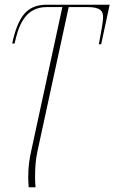

<svg xmlns="http://www.w3.org/2000/svg" viewBox="-20 -556 486 816"><path d="M102 240H131C130 229 129 213 129 198C129 151 132 121 139 88L272 -526H351C404 -526 420 -511 418 -479C417 -462 412 -429 404 -389L400 -368H410L446 -536H181C105 -536 64 -501 36 -390L32 -371H42C58 -443 84 -526 179 -526H245L113 84C105 120 100 151 100 198C100 209 101 225 102 240Z"/></svg>

Font: Noto Serif Display Thin
Style: Italic
Weight: 100
Italic angle: -12°
Designer: Monotype Design Team
Foundry: Monotype Imaging Inc.
Version: Version 2.009